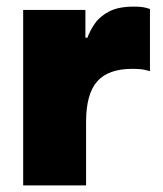

<svg xmlns="http://www.w3.org/2000/svg" viewBox="-20 -560 493 580"><path d="M50 0V-530H238V-446H244Q252 -468 267 -489.5Q282 -511 310 -525.5Q338 -540 384 -540Q408 -540 420.5 -536.5Q433 -533 433 -533V-345Q433 -345 419.5 -348.5Q406 -352 379 -352Q307 -352 273.5 -314Q240 -276 240 -191V0Z"/></svg>

Font: Be Vietnam Pro Black
Style: Regular
Weight: 900
Designer: Lam Bao, Tony Le, Vietanh Nguyen
Foundry: Yellow Type Foundry
Version: Version 1.002; ttfautohint (v1.8.3)